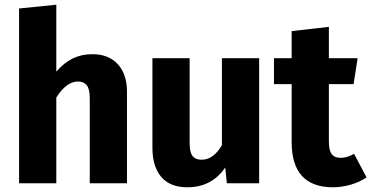

<svg xmlns="http://www.w3.org/2000/svg" viewBox="-20 -778 1576 815"><path d="M519 -388V0H361V-361Q361 -401 348 -416.5Q335 -432 311 -432Q262 -432 219 -364V0H61V-742L219 -758V-474Q252 -512 289 -530Q326 -548 372 -548Q441 -548 480 -505.5Q519 -463 519 -388Z M1080 0H943L936 -67Q879 17 775 17Q702 17 664.5 -27Q627 -71 627 -150V-531H785V-170Q785 -131 797.5 -115.5Q810 -100 836 -100Q886 -100 922 -162V-531H1080Z M1536 -25Q1507 -5 1468.5 6Q1430 17 1392 17Q1218 16 1218 -175V-421H1143V-531H1218V-646L1376 -664V-531H1498L1481 -421H1376V-177Q1376 -140 1388 -124Q1400 -108 1426 -108Q1453 -108 1483 -125Z"/></svg>

Font: FiraGOUPP
Style: Bold
Weight: 700
Designer: bBox Type
Foundry: bBox Type GmbH
Version: Version 1.001